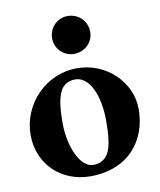

<svg xmlns="http://www.w3.org/2000/svg" viewBox="-77 -713 657 789"><g transform="rotate(-10 251.5 -318.5)"><path d="M258 -493C304 -493 339 -528 339 -571C339 -616 304 -651 258 -651C215 -651 180 -616 180 -571C180 -528 215 -493 258 -493ZM237 14C398 14 480 -95 480 -224C480 -336 382 -433 259 -433C127 -433 24 -323 24 -195C24 -73 117 14 237 14ZM257 -30C202 -30 162 -124 162 -220C162 -292 169 -342 192 -368C206 -382 222 -389 244 -389C302 -389 340 -308 340 -200C340 -138 335 -91 319 -64C305 -41 284 -30 257 -30Z"/></g></svg>

Font: EB Garamond
Style: Bold
Weight: 700
Designer: Georg Duffner and Octavio Pardo
Foundry: Georg Duffner
Version: Version 1.000;PS 001.000;hotconv 1.0.88;makeotf.lib2.5.64775